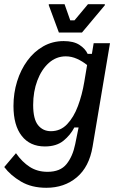

<svg xmlns="http://www.w3.org/2000/svg" viewBox="-30 -703 567 902"><path d="M187.5 179.2Q118.3 179.2 68.8 150Q19.2 120.8 -10 81.7L45 16.7Q74.2 58.3 110 81.2Q145.8 104.2 193.3 104.2Q253.3 104.2 282.5 67.9Q311.7 31.7 323.3 -25.8L339.2 -104.2H319.2Q300.8 -68.3 267.9 -41.7Q235 -15 180.8 -15Q110.8 -15 72.1 -64.6Q33.3 -114.2 33.3 -205Q33.3 -265.8 50.4 -320.8Q67.5 -375.8 98.8 -418.3Q130 -460.8 173.3 -485.4Q216.7 -510 269.2 -510Q315.8 -510 343.3 -492.1Q370.8 -474.2 381.7 -450H401.7L410 -500H486.7L405 -14.2Q389.2 80.8 330.8 130Q272.5 179.2 187.5 179.2ZM209.2 -86.7Q254.2 -86.7 285.4 -119.6Q316.7 -152.5 336.2 -205Q355.8 -257.5 365.8 -317.5L379.2 -397.5Q357.5 -415 331.7 -426.7Q305.8 -438.3 279.2 -438.3Q234.2 -438.3 199.6 -407.5Q165 -376.7 145.4 -324.6Q125.8 -272.5 125.8 -210Q125.8 -143.3 148.8 -115Q171.7 -86.7 209.2 -86.7ZM246.7 -550 199.2 -678.3V-683.3H273.3L300 -607.5H320L383.3 -683.3H462.5V-678.3L355 -550Z"/></svg>

Font: Familjen Grotesk
Style: Italic
Weight: 400
Italic angle: -9.46201°
Designer: Anders Wikstroem, Jonas Baeckman, Matilda Gysing, Kristian Moeller
Foundry: Familjen STHLM AB
Version: Version 2.000